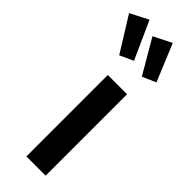

<svg xmlns="http://www.w3.org/2000/svg" viewBox="-345 -863 882 882"><g transform="rotate(45 95.5 -422.0)"><path d="M22 -844 105 -660 39 -630 -66 -799ZM173 -844 248 -663 182 -634 85 -800ZM191 -529V0H66V-529Z"/></g></svg>

Font: Fira Sans Condensed Medium
Style: Regular
Weight: 500
Width: 3
Designer: Carrois Corporate & Edenspiekermann AG
Foundry: Carrois Corporate GbR & Edenspiekermann AG
Version: Version 4.203;PS 004.203;hotconv 1.0.88;makeotf.lib2.5.64775